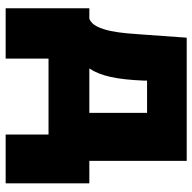

<svg xmlns="http://www.w3.org/2000/svg" viewBox="-20 -542 725 726"><g transform="rotate(90 343.0 -179.5)"><path d="M11.7 162.1V-154.3H51.8Q69.8 -161.6 80.8 -183.8Q91.8 -206.1 97.9 -236.6Q104 -267.1 106.7 -299.3Q109.4 -331.5 111.3 -358.9L123 -522.5H588.9V-154.3H673.8V162.1H489.3V0H202.1V162.1ZM239.3 -154.3H407.2V-372.6H285.2V-358.9Q282.2 -284.2 271.5 -235.1Q260.7 -186 239.3 -154.3Z"/></g></svg>

Font: Inter 28pt Black
Style: Regular
Weight: 900
Designer: Rasmus Andersson
Foundry: rsms
Version: Version 4.001;git-66647c0bb